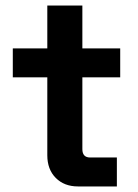

<svg xmlns="http://www.w3.org/2000/svg" viewBox="-20 -670 496 690"><path d="M400 0H260Q211 0 180.5 -30.5Q150 -61 150 -112V-392H26V-496H150V-650H276V-496H412V-392H276V-134Q276 -104 304 -104H400Z"/></svg>

Font: Rootstock Sans Headline
Style: Bold
Weight: 700
Designer: Florian Karsten
Foundry: Florian Karsten
Version: Version 2.000;FEAKit 1.0